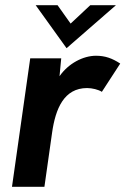

<svg xmlns="http://www.w3.org/2000/svg" viewBox="-20 -717 482 737"><path d="M26 0H150.5L180 -208C193 -299.5 225.5 -379 314.5 -379C333.5 -379 358 -373 371 -364.5L441.5 -473C410.5 -493.5 383 -503 348.5 -503C299 -503 242.5 -473.5 208.5 -424.5L215 -493H96ZM117 -697 235.5 -532 425 -697H326.5L251 -626.5L201 -697Z"/></svg>

Font: HK Grotesk
Style: Bold Italic
Weight: 700
Italic angle: -16°
Designer: Alfredo Marco Pradil
Foundry: Hanken Design Co.
Version: Version 3.001;FEAKit 1.0